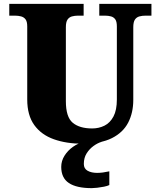

<svg xmlns="http://www.w3.org/2000/svg" viewBox="-20 -734 820 994"><path d="M407 10Q324 10 259 -13Q194 -36 157.5 -86.5Q121 -137 121 -219V-597Q121 -622 112.5 -633.5Q104 -645 89.5 -649Q75 -653 57 -653H28V-714H413V-653H384Q367 -653 352.5 -649Q338 -645 329.5 -632.5Q321 -620 321 -593V-210Q321 -128 356.5 -98.5Q392 -69 457 -69Q492 -69 521 -83.5Q550 -98 567.5 -131Q585 -164 585 -219V-597Q585 -622 577 -633.5Q569 -645 555 -649Q541 -653 523 -653H494V-714H764V-653H734Q716 -653 701.5 -649Q687 -645 678.5 -632.5Q670 -620 670 -593V-217Q670 -150 643.5 -99Q617 -48 559.5 -19Q502 10 407 10ZM455 240Q376 240 336.5 213.5Q297 187 297 130Q297 99 314 72Q331 45 358 26Q385 7 415 0H507Q486 6 464.5 21.5Q443 37 428.5 60Q414 83 414 115Q414 139 433.5 150Q453 161 483 161Q497 161 512.5 159Q528 157 546 153V224Q536 229 518.5 232.5Q501 236 483.5 238Q466 240 455 240Z"/></svg>

Font: Noto Serif Khmer Black
Style: Regular
Weight: 900
Version: Version 2.003